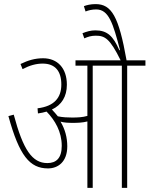

<svg xmlns="http://www.w3.org/2000/svg" viewBox="-20 -916 729 936"><path d="M308 -203C308 -245 297 -287 275 -323C292 -318 314 -317 336 -317C358 -317 384 -318 406 -324V0H432V-596H574V0H600V-596H689V-622H597C559 -836 524 -896 446 -896C422 -896 402 -891 389 -886L397 -860C412 -866 429 -870 449 -870C510 -870 531 -803 565 -672L562 -671C532 -740 503 -768 445 -768C422 -768 402 -762 382 -754L391 -729C409 -737 425 -742 447 -742C491 -742 516 -728 568 -622H348V-596H406V-351C383 -344 357 -343 331 -343C311 -343 285 -344 262 -349C253 -360 243 -372 233 -382C280 -404 306 -445 306 -503C306 -584 260 -632 190 -632C151 -632 117 -622 80 -604L90 -579C124 -597 156 -606 188 -606C250 -606 279 -568 279 -504C279 -440 245 -398 163 -388L165 -363C180 -365 194 -368 207 -372C248 -330 281 -274 281 -205C281 -145 254 -121 211 -121C137 -121 93 -185 47 -357L21 -350C74 -157 125 -95 214 -95C262 -95 308 -126 308 -203Z"/></svg>

Font: Noto Sans ExtraCondensed Thin
Style: Italic
Weight: 100
Width: 2
Italic angle: -12°
Designer: Monotype Design Team
Foundry: Monotype Imaging Inc.
Version: Version 2.013